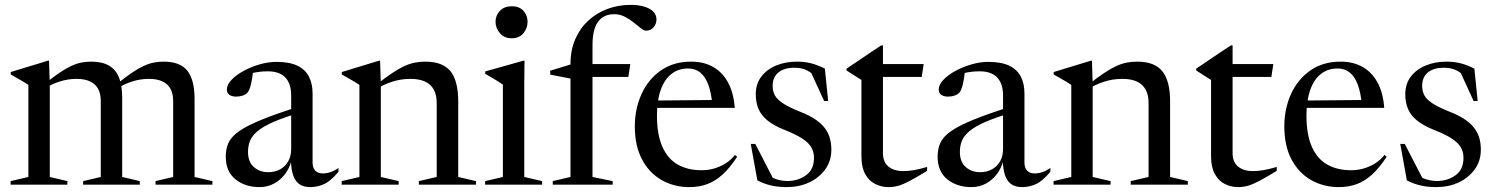

<svg xmlns="http://www.w3.org/2000/svg" viewBox="-20 -755 6115 785"><path d="M183.5 -411V-31.5L255.5 -14.5V0H23.5V-14.5L96 -31.5V-408Q88 -413.5 73 -422.5Q58 -431.5 24 -450.5V-460.5L176.5 -507H180.5ZM479.5 -356.5V-31.5L551.5 -14.5V0H320V-14.5L392 -31.5V-342Q392 -372 381 -392Q370 -412 348 -422.2Q326 -432.5 293 -432.5Q258 -432.5 225.2 -422Q192.5 -411.5 172.5 -398.5L164 -413Q198 -440.5 224 -458Q250 -475.5 271 -485.2Q292 -495 311.8 -499Q331.5 -503 353.5 -503Q398 -503 426 -486.5Q454 -470 466.8 -437.5Q479.5 -405 479.5 -356.5ZM775.5 -350V-31.5L848.5 -14.5V0H616V-14.5L688 -31.5V-342Q688 -372 677 -392Q666 -412 644 -422.2Q622 -432.5 589 -432.5Q554 -432.5 521.2 -422Q488.5 -411.5 468.5 -398.5L460 -413Q494 -440.5 520 -458Q546 -475.5 567 -485.2Q588 -495 607.8 -499Q627.5 -503 649.5 -503Q716.5 -503 746 -465.8Q775.5 -428.5 775.5 -350Z M1202.5 -319.5 1208.5 -295Q1140.5 -275 1098.2 -256.5Q1056 -238 1033.5 -219.2Q1011 -200.5 1002.5 -179.8Q994 -159 994 -134Q994 -93 1018 -72Q1042 -51 1076.5 -51Q1104 -51 1125 -62.5Q1146 -74 1158.2 -95.2Q1170.5 -116.5 1170.5 -146V-364.5Q1170.5 -412.5 1146.8 -438Q1123 -463.5 1073.5 -463.5Q1051 -463.5 1027.5 -459.5Q1004 -455.5 989 -448L1015 -468.5Q1013.5 -451 1010.5 -432.5Q1007.5 -414 1003 -399Q998.5 -384 992 -376.5Q985 -368.5 972.2 -364.2Q959.5 -360 945.5 -360Q928.5 -360 918 -367.2Q907.5 -374.5 907.5 -389Q907.5 -408.5 926.5 -428.5Q945.5 -448.5 975.8 -465Q1006 -481.5 1041.5 -491.8Q1077 -502 1110 -502Q1164 -502 1196.2 -486.2Q1228.5 -470.5 1243.2 -441.5Q1258 -412.5 1258 -373V-92Q1258 -75.5 1263.2 -65.5Q1268.5 -55.5 1277.8 -50.8Q1287 -46 1299.5 -46Q1315 -46 1331 -51.2Q1347 -56.5 1364 -68V-52.5Q1330.5 -13 1303.2 -1.5Q1276 10 1248.5 10Q1220 10 1203 -2.8Q1186 -15.5 1178.2 -39.5Q1170.5 -63.5 1169.5 -97L1171.5 -98Q1163.5 -67 1144.8 -42.5Q1126 -18 1099.5 -4Q1073 10 1041.5 10Q982 10 942.5 -22Q903 -54 903 -114.5Q903 -146.5 914.2 -171.2Q925.5 -196 957 -218.2Q988.5 -240.5 1047.8 -264.8Q1107 -289 1202.5 -319.5Z M1537 -411V-31.5L1610 -14.5V0H1377V-14.5L1449.5 -31.5V-408Q1441.5 -413.5 1426.5 -422.5Q1411.5 -431.5 1377.5 -450.5V-460.5L1530 -507H1534ZM1692.5 -14.5 1765.5 -31.5V-334Q1765.5 -366.5 1753.8 -388.2Q1742 -410 1718.5 -421.2Q1695 -432.5 1658 -432.5Q1618.5 -432.5 1583.2 -420.8Q1548 -409 1527 -395.5L1517.5 -407.5Q1553.5 -436 1581.2 -454.8Q1609 -473.5 1631.5 -484Q1654 -494.5 1675 -498.8Q1696 -503 1719 -503Q1790 -503 1821.8 -463.8Q1853.5 -424.5 1853.5 -340V-31.5L1926 -14.5V0H1692.5Z M2072.5 -598.5Q2042 -598.5 2024 -619.2Q2006 -640 2006 -666Q2006 -692 2024 -710.8Q2042 -729.5 2072.5 -729.5Q2103 -729.5 2120 -710.8Q2137 -692 2137 -666Q2137 -640 2120 -619.2Q2103 -598.5 2072.5 -598.5ZM2124.5 -507 2123.5 -413.5V-31.5L2196.5 -14.5V0H1963.5V-14.5L2036 -31.5V-409Q2030.5 -413 2019.2 -420.2Q2008 -427.5 1993.8 -436Q1979.5 -444.5 1964 -453V-463L2120.5 -507Z M2339 -440.5 2318.5 -432.5 2229.5 -450V-466L2325 -495L2349 -493H2557L2549 -440.5ZM2402.5 -31.5 2485 -14.5V0H2240V-14.5L2312.5 -31.5V-493.5Q2312.5 -550 2331.8 -594.5Q2351 -639 2385 -670.5Q2419 -702 2463.5 -718.5Q2508 -735 2558 -735Q2585 -735 2605 -730.2Q2625 -725.5 2638.2 -717.5Q2651.5 -709.5 2657.8 -698.8Q2664 -688 2664 -675.5Q2664 -657 2652 -643.2Q2640 -629.5 2620.5 -629.5Q2613 -629.5 2600.2 -639.5Q2587.5 -649.5 2571 -663Q2554.5 -676.5 2534.2 -686.8Q2514 -697 2491 -697Q2463 -697 2443.2 -683.8Q2423.5 -670.5 2413 -643Q2402.5 -615.5 2402.5 -571.5Z M2806 -503Q2857.5 -503 2895.8 -481.2Q2934 -459.5 2956.8 -417.5Q2979.5 -375.5 2984 -314H2658.5L2659 -344L2930.5 -346.5L2892.5 -326.5Q2888 -376.5 2875.8 -409.2Q2863.5 -442 2843 -458.5Q2822.5 -475 2793 -475Q2753.5 -475 2725 -452.5Q2696.5 -430 2681.2 -387Q2666 -344 2666 -282.5Q2666 -205.5 2687.8 -155.8Q2709.5 -106 2750.5 -82.5Q2791.5 -59 2849 -59Q2875 -59 2899.5 -66Q2924 -73 2946.2 -86.8Q2968.5 -100.5 2985 -121.5L2994 -114Q2964 -68.5 2934 -41.2Q2904 -14 2871 -2Q2838 10 2799 10Q2735.5 10 2684.8 -19Q2634 -48 2604.8 -103.5Q2575.5 -159 2575.5 -238Q2575.5 -310 2602.8 -370.2Q2630 -430.5 2681.8 -466.8Q2733.5 -503 2806 -503Z M3238 -503Q3270.5 -503 3297 -496Q3323.5 -489 3352.5 -474.5L3366 -342H3349.5L3288.5 -475L3326 -430.5Q3301 -456.5 3279.5 -467.2Q3258 -478 3228.5 -478Q3186 -478 3162.5 -458.8Q3139 -439.5 3139 -403.5Q3139 -382 3148.2 -365Q3157.5 -348 3182 -332Q3206.5 -316 3253 -297.5Q3287.5 -284 3311.8 -268Q3336 -252 3350.8 -233.2Q3365.5 -214.5 3372.2 -192.2Q3379 -170 3379 -143Q3379 -97 3354 -62.5Q3329 -28 3288 -9Q3247 10 3197 10Q3161 10 3132.2 3.2Q3103.5 -3.5 3076.5 -17.5L3049.5 -166.5H3068L3147.5 -12.5L3114.5 -42Q3129 -32.5 3143 -26.5Q3157 -20.5 3171 -17.8Q3185 -15 3199.5 -15Q3243 -15 3275.5 -38.5Q3308 -62 3308 -109.5Q3308 -128.5 3301.2 -144.2Q3294.5 -160 3280 -173.2Q3265.5 -186.5 3242.5 -199Q3219.5 -211.5 3187.5 -224Q3144.5 -241 3118.5 -262Q3092.5 -283 3081.2 -309.5Q3070 -336 3070 -369.5Q3070 -412.5 3093 -442.2Q3116 -472 3154.2 -487.5Q3192.5 -503 3238 -503Z M3590 -128.5Q3590 -92.5 3612.5 -74Q3635 -55.5 3673 -55.5Q3694 -55.5 3717.2 -59.5Q3740.5 -63.5 3770.5 -72.5V-56.5Q3728 -30.5 3700.8 -16Q3673.5 -1.5 3653.8 4.2Q3634 10 3613 10Q3583.5 10 3558.2 -2.8Q3533 -15.5 3517.5 -43.2Q3502 -71 3502 -115V-428L3441 -467V-474Q3447 -478.5 3457.2 -485.2Q3467.5 -492 3480.8 -501Q3494 -510 3510 -520.8Q3526 -531.5 3544.5 -544Q3563 -556.5 3583 -569.5H3590V-475.5ZM3559.5 -440.5V-493H3756.5L3748.5 -440.5Z M4113 -319.5 4119 -295Q4051 -275 4008.8 -256.5Q3966.5 -238 3944 -219.2Q3921.5 -200.5 3913 -179.8Q3904.5 -159 3904.5 -134Q3904.5 -93 3928.5 -72Q3952.5 -51 3987 -51Q4014.5 -51 4035.5 -62.5Q4056.5 -74 4068.8 -95.2Q4081 -116.5 4081 -146V-364.5Q4081 -412.5 4057.2 -438Q4033.5 -463.5 3984 -463.5Q3961.5 -463.5 3938 -459.5Q3914.5 -455.5 3899.5 -448L3925.5 -468.5Q3924 -451 3921 -432.5Q3918 -414 3913.5 -399Q3909 -384 3902.5 -376.5Q3895.5 -368.5 3882.8 -364.2Q3870 -360 3856 -360Q3839 -360 3828.5 -367.2Q3818 -374.5 3818 -389Q3818 -408.5 3837 -428.5Q3856 -448.5 3886.2 -465Q3916.5 -481.5 3952 -491.8Q3987.5 -502 4020.5 -502Q4074.5 -502 4106.8 -486.2Q4139 -470.5 4153.8 -441.5Q4168.5 -412.5 4168.5 -373V-92Q4168.5 -75.5 4173.8 -65.5Q4179 -55.5 4188.2 -50.8Q4197.5 -46 4210 -46Q4225.5 -46 4241.5 -51.2Q4257.5 -56.5 4274.5 -68V-52.5Q4241 -13 4213.8 -1.5Q4186.5 10 4159 10Q4130.5 10 4113.5 -2.8Q4096.5 -15.5 4088.8 -39.5Q4081 -63.5 4080 -97L4082 -98Q4074 -67 4055.2 -42.5Q4036.5 -18 4010 -4Q3983.5 10 3952 10Q3892.5 10 3853 -22Q3813.5 -54 3813.5 -114.5Q3813.5 -146.5 3824.8 -171.2Q3836 -196 3867.5 -218.2Q3899 -240.5 3958.2 -264.8Q4017.5 -289 4113 -319.5Z M4447.5 -411V-31.5L4520.5 -14.5V0H4287.5V-14.5L4360 -31.5V-408Q4352 -413.5 4337 -422.5Q4322 -431.5 4288 -450.5V-460.5L4440.5 -507H4444.5ZM4603 -14.5 4676 -31.5V-334Q4676 -366.5 4664.2 -388.2Q4652.5 -410 4629 -421.2Q4605.5 -432.5 4568.5 -432.5Q4529 -432.5 4493.8 -420.8Q4458.5 -409 4437.5 -395.5L4428 -407.5Q4464 -436 4491.8 -454.8Q4519.5 -473.5 4542 -484Q4564.5 -494.5 4585.5 -498.8Q4606.5 -503 4629.5 -503Q4700.5 -503 4732.2 -463.8Q4764 -424.5 4764 -340V-31.5L4836.5 -14.5V0H4603Z M5019.5 -128.5Q5019.5 -92.5 5042 -74Q5064.5 -55.5 5102.5 -55.5Q5123.5 -55.5 5146.8 -59.5Q5170 -63.5 5200 -72.5V-56.5Q5157.5 -30.5 5130.2 -16Q5103 -1.5 5083.2 4.2Q5063.5 10 5042.5 10Q5013 10 4987.8 -2.8Q4962.5 -15.5 4947 -43.2Q4931.5 -71 4931.5 -115V-428L4870.5 -467V-474Q4876.5 -478.5 4886.8 -485.2Q4897 -492 4910.2 -501Q4923.5 -510 4939.5 -520.8Q4955.5 -531.5 4974 -544Q4992.5 -556.5 5012.5 -569.5H5019.5V-475.5ZM4989 -440.5V-493H5186L5178 -440.5Z M5461.5 -503Q5513 -503 5551.2 -481.2Q5589.5 -459.5 5612.2 -417.5Q5635 -375.5 5639.5 -314H5314L5314.5 -344L5586 -346.5L5548 -326.5Q5543.5 -376.5 5531.2 -409.2Q5519 -442 5498.5 -458.5Q5478 -475 5448.5 -475Q5409 -475 5380.5 -452.5Q5352 -430 5336.8 -387Q5321.5 -344 5321.5 -282.5Q5321.5 -205.5 5343.2 -155.8Q5365 -106 5406 -82.5Q5447 -59 5504.5 -59Q5530.5 -59 5555 -66Q5579.5 -73 5601.8 -86.8Q5624 -100.5 5640.5 -121.5L5649.5 -114Q5619.5 -68.5 5589.5 -41.2Q5559.5 -14 5526.5 -2Q5493.5 10 5454.5 10Q5391 10 5340.2 -19Q5289.5 -48 5260.2 -103.5Q5231 -159 5231 -238Q5231 -310 5258.2 -370.2Q5285.5 -430.5 5337.2 -466.8Q5389 -503 5461.5 -503Z M5893.5 -503Q5926 -503 5952.5 -496Q5979 -489 6008 -474.5L6021.5 -342H6005L5944 -475L5981.5 -430.5Q5956.5 -456.5 5935 -467.2Q5913.5 -478 5884 -478Q5841.5 -478 5818 -458.8Q5794.5 -439.5 5794.5 -403.5Q5794.5 -382 5803.8 -365Q5813 -348 5837.5 -332Q5862 -316 5908.5 -297.5Q5943 -284 5967.2 -268Q5991.5 -252 6006.2 -233.2Q6021 -214.5 6027.8 -192.2Q6034.5 -170 6034.5 -143Q6034.5 -97 6009.5 -62.5Q5984.5 -28 5943.5 -9Q5902.5 10 5852.5 10Q5816.5 10 5787.8 3.2Q5759 -3.5 5732 -17.5L5705 -166.5H5723.5L5803 -12.5L5770 -42Q5784.5 -32.5 5798.5 -26.5Q5812.5 -20.5 5826.5 -17.8Q5840.5 -15 5855 -15Q5898.5 -15 5931 -38.5Q5963.5 -62 5963.5 -109.5Q5963.5 -128.5 5956.8 -144.2Q5950 -160 5935.5 -173.2Q5921 -186.5 5898 -199Q5875 -211.5 5843 -224Q5800 -241 5774 -262Q5748 -283 5736.8 -309.5Q5725.5 -336 5725.5 -369.5Q5725.5 -412.5 5748.5 -442.2Q5771.5 -472 5809.8 -487.5Q5848 -503 5893.5 -503Z"/></svg>

Font: Newsreader 60pt
Style: Regular
Weight: 400
Designer: Hugues Gentile
Foundry: Production Type
Version: Version 1.003